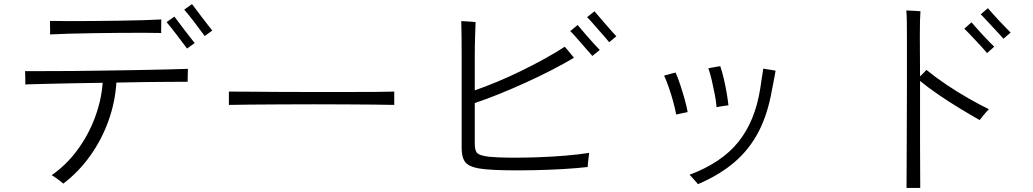

<svg xmlns="http://www.w3.org/2000/svg" viewBox="-20 -858 5040 937"><path d="M289 38Q285 34 273 25Q261 16 249 7.5Q237 -1 232 -3Q303 -52 357 -125Q411 -198 443 -283.5Q475 -369 481 -454Q402 -453 327.5 -451.5Q253 -450 194.5 -448.5Q136 -447 103 -446Q104 -452 103.5 -465.5Q103 -479 103 -492.5Q103 -506 102 -511Q135 -511 195 -511Q255 -511 330.5 -511.5Q406 -512 488 -513.5Q570 -515 648 -516Q726 -517 791 -519Q856 -521 897 -522Q897 -517 896.5 -504Q896 -491 896 -478Q896 -465 896 -459Q862 -459 807.5 -458.5Q753 -458 686.5 -457.5Q620 -457 548 -455Q542 -359 509 -267.5Q476 -176 420 -97.5Q364 -19 289 38ZM224 -690Q225 -696 224.5 -712Q224 -728 224 -741Q224 -753 224 -756Q260 -755 315 -755Q370 -755 434 -755.5Q498 -756 561.5 -757Q625 -758 679 -759.5Q733 -761 767 -763Q767 -760 767 -747Q767 -734 766.5 -718Q766 -702 767 -697Q732 -698 677.5 -698Q623 -698 559 -697.5Q495 -697 431 -696Q367 -695 313 -693.5Q259 -692 224 -690ZM893 -621Q886 -630 872.5 -648Q859 -666 843.5 -686.5Q828 -707 814 -724.5Q800 -742 793 -750L831 -777Q838 -768 851.5 -750Q865 -732 880.5 -711.5Q896 -691 909.5 -674Q923 -657 930 -648ZM979 -682Q972 -691 958.5 -709.5Q945 -728 929.5 -748.5Q914 -769 900 -786Q886 -803 879 -811L917 -838Q924 -829 937.5 -811Q951 -793 966.5 -772.5Q982 -752 995.5 -735Q1009 -718 1016 -709Z M1097 -346V-411Q1132 -411 1196 -410.5Q1260 -410 1340 -409.5Q1420 -409 1505 -409Q1590 -409 1669 -409Q1748 -409 1810 -409.5Q1872 -410 1904 -411V-346Q1871 -347 1809.5 -347.5Q1748 -348 1670.5 -348.5Q1593 -349 1509.5 -349Q1426 -349 1346.5 -348.5Q1267 -348 1202 -347.5Q1137 -347 1097 -346Z M2348 -32Q2283 -38 2258 -59Q2233 -80 2233 -137V-588Q2233 -635 2232.5 -680.5Q2232 -726 2231 -755Q2236 -755 2251 -754Q2266 -753 2281 -752Q2296 -751 2301 -750Q2300 -725 2298.5 -679Q2297 -633 2297 -584V-417Q2346 -434 2404 -458Q2462 -482 2521.5 -511Q2581 -540 2636.5 -570.5Q2692 -601 2736 -630Q2740 -626 2749.5 -614.5Q2759 -603 2768.5 -591.5Q2778 -580 2781 -576Q2732 -547 2672 -516Q2612 -485 2547 -455.5Q2482 -426 2418 -400Q2354 -374 2297 -355V-155Q2297 -121 2310.5 -109.5Q2324 -98 2367 -93Q2409 -89 2471 -88.5Q2533 -88 2603.5 -90.5Q2674 -93 2740 -98.5Q2806 -104 2855 -112Q2855 -107 2853 -92.5Q2851 -78 2849.5 -63.5Q2848 -49 2848 -43Q2797 -37 2728.5 -33Q2660 -29 2588 -27.5Q2516 -26 2452.5 -27Q2389 -28 2348 -32ZM2871 -585Q2864 -593 2849 -610Q2834 -627 2817 -646.5Q2800 -666 2785.5 -682.5Q2771 -699 2763 -706L2799 -736Q2807 -727 2821 -710Q2835 -693 2852 -674Q2869 -655 2884 -638.5Q2899 -622 2907 -614ZM2953 -652Q2946 -661 2931 -678Q2916 -695 2899 -714.5Q2882 -734 2867.5 -750.5Q2853 -767 2845 -774L2881 -803Q2889 -794 2903 -777.5Q2917 -761 2934 -741.5Q2951 -722 2965.5 -705.5Q2980 -689 2988 -681Z M3386 41Q3384 37 3375 27.5Q3366 18 3357.5 8Q3349 -2 3345 -5Q3502 -64 3583.5 -165.5Q3665 -267 3690 -425Q3692 -439 3695 -459Q3698 -479 3701 -497Q3704 -515 3705 -523Q3710 -522 3723 -520Q3736 -518 3749 -516Q3762 -514 3765 -513Q3764 -505 3760.5 -487.5Q3757 -470 3753.5 -451Q3750 -432 3747 -418Q3727 -302 3682.5 -216Q3638 -130 3565.5 -67.5Q3493 -5 3386 41ZM3280 -299Q3275 -327 3265.5 -361.5Q3256 -396 3244.5 -429.5Q3233 -463 3221 -489Q3226 -490 3237.5 -493.5Q3249 -497 3261 -500Q3273 -503 3277 -504Q3288 -480 3299.5 -445Q3311 -410 3321 -374.5Q3331 -339 3336 -311Q3331 -310 3319 -307.5Q3307 -305 3295.5 -302.5Q3284 -300 3280 -299ZM3477 -335Q3475 -362 3468.5 -396Q3462 -430 3454 -464.5Q3446 -499 3437 -525Q3441 -526 3453.5 -528Q3466 -530 3478.5 -532.5Q3491 -535 3495 -535Q3504 -509 3512 -475Q3520 -441 3526 -406.5Q3532 -372 3535 -344Q3531 -344 3518.5 -342Q3506 -340 3493.5 -338Q3481 -336 3477 -335Z M4404 59Q4404 25 4404.5 -29.5Q4405 -84 4405 -151Q4405 -218 4405.5 -290.5Q4406 -363 4406 -433.5Q4406 -504 4406 -565.5Q4406 -627 4406 -672Q4406 -719 4405.5 -754Q4405 -789 4403 -807Q4409 -807 4423.5 -806Q4438 -805 4452.5 -804.5Q4467 -804 4472 -803Q4469 -769 4469 -679L4470 -485Q4479 -494 4488.5 -503.5Q4498 -513 4501 -517Q4545 -481 4598.5 -445Q4652 -409 4706.5 -378Q4761 -347 4806 -325Q4801 -320 4791.5 -309.5Q4782 -299 4773.5 -288Q4765 -277 4761 -272Q4722 -294 4669 -326Q4616 -358 4563 -394Q4510 -430 4470 -463Q4470 -392 4470 -315.5Q4470 -239 4470 -166.5Q4470 -94 4470.5 -35Q4471 24 4471 59ZM4877 -669Q4870 -677 4855 -693.5Q4840 -710 4822 -729Q4804 -748 4789 -764.5Q4774 -781 4766 -788L4801 -818Q4809 -809 4823.5 -792.5Q4838 -776 4855.5 -757.5Q4873 -739 4888.5 -723Q4904 -707 4912 -699ZM4797 -599Q4790 -608 4775 -624.5Q4760 -641 4742 -660Q4724 -679 4709 -695Q4694 -711 4686 -718L4721 -749Q4729 -740 4743.5 -723.5Q4758 -707 4775.5 -688Q4793 -669 4808.5 -653.5Q4824 -638 4832 -630Z"/></svg>

Font: Zen Kaku Gothic Antique
Style: Regular
Weight: 400
Designer: Yoshimichi Ohira
Foundry: Positype
Version: Version 1.001